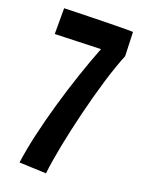

<svg xmlns="http://www.w3.org/2000/svg" viewBox="-136 -764 617 833"><g transform="rotate(20 172.5 -348.0)"><path d="M14 -576 225 -583C157 -410 82 -159 61 0L185 5C200 -135 274 -447 334 -590C334 -590 330 -695 330 -700C330 -701 317 -701 297 -701C216 -701 14 -695 14 -695Z"/></g></svg>

Font: Rum Raisin
Style: Regular
Weight: 400
Designer: Astigmatic (AOETI)
Foundry: Astigmatic (AOETI)
Version: Version 1.000